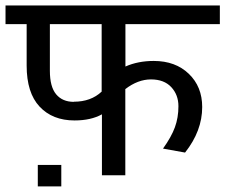

<svg xmlns="http://www.w3.org/2000/svg" viewBox="-34 -645 828 706"><path d="M191.4 -38.6V40.5H105V-38.6ZM426.8 -0.5H340.8V-224.6Q300.3 -202.1 240.2 -202.1Q159.2 -202.1 111.6 -252.9Q64 -303.7 64 -403.8V-556.2H-13.7V-625H774.4V-556.2H427.2V-400.4Q473.6 -420.9 531.2 -420.9Q611.3 -420.9 660.4 -373.5Q709.5 -326.2 709.5 -251.5Q709.5 -163.6 646.5 -84L565.4 -98.6Q596.2 -141.6 609.1 -177Q622.1 -212.4 622.1 -254.4Q622.1 -296.4 595.7 -324.7Q569.3 -353 521.2 -353Q473.1 -353 426.8 -317.4ZM339.8 -556.2H149.4V-384.8Q149.4 -325.7 172.6 -298.1Q195.8 -270.5 237.3 -270.5L237.8 -271Q300.3 -271 339.8 -308.1Z"/></svg>

Font: Yantramanav
Style: Regular
Weight: 400
Version: Version 1.000;PS 1.0;hotconv 1.0.72;makeotf.lib2.5.5900; ttf